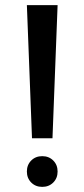

<svg xmlns="http://www.w3.org/2000/svg" viewBox="-20 -720 330 750"><path d="M85 -700H205L185 -180H105ZM85 -50Q85 -76 102 -93Q119 -110 145 -110Q171 -110 188 -93Q205 -76 205 -50Q205 -24 188 -7Q171 10 145 10Q119 10 102 -7Q85 -24 85 -50Z"/></svg>

Font: Scada
Style: Regular
Weight: 400
Designer: Jovanny Lemonad
Foundry: Jovanny Lemonad
Version: Version 3.005; ttfautohint (v0.91) -l 8 -r 50 -G 200 -x 0 -w